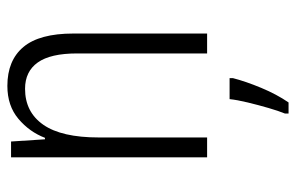

<svg xmlns="http://www.w3.org/2000/svg" viewBox="-161 -421 803 521"><g transform="rotate(-90 240.5 -160.5)"><path d="M268 -542Q337 -542 373.5 -498.5Q410 -455 410 -363V0H356V-353Q356 -425 331.5 -459.5Q307 -494 260 -494Q197 -494 162.5 -444.5Q128 -395 128 -294V0H74V-532H117L123 -440H127Q143 -482 178.5 -512Q214 -542 268 -542ZM289 70Q280 105 262.5 147Q245 189 223 221H193V211Q200 194 208 166.5Q216 139 223 110Q230 81 232 61H289Z"/></g></svg>

Font: Noto Sans Sinhala UI Condensed Light
Style: Regular
Weight: 300
Width: 3
Designer: Jelle Bosma - Monotype Design Team
Foundry: Monotype Imaging Inc.
Version: Version 2.006; ttfautohint (v1.8.4.7-5d5b)